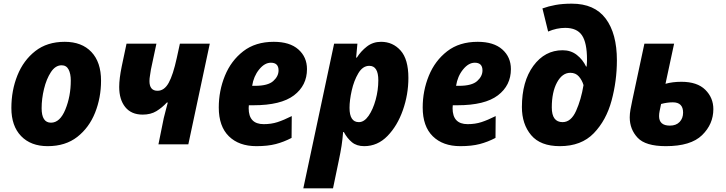

<svg xmlns="http://www.w3.org/2000/svg" viewBox="-20 -787 3957 1047"><path d="M240 10Q337 10 401.5 -40.5Q466 -91 498.5 -172.5Q531 -254 531 -347Q531 -448 478.5 -503.5Q426 -559 333 -559Q237 -559 172.5 -508.5Q108 -458 75 -376Q42 -294 42 -198Q42 -100 95 -45Q148 10 240 10ZM258 -118Q207 -118 207 -197Q207 -248 220 -302Q233 -356 257.5 -393.5Q282 -431 316 -431Q342 -431 354 -408Q366 -385 366 -348Q366 -262 336.5 -190Q307 -118 258 -118Z M844 0H1007L1124 -549H961L944 -471Q924 -379 900 -335.5Q876 -292 839 -292Q795 -292 795 -345Q795 -359 798 -375.5Q801 -392 803 -408L833 -549H670L644 -426Q630 -358 630 -313Q630 -244 663 -203Q696 -162 758 -162Q802 -162 833 -181Q864 -200 890 -228H895Q890 -209 884.5 -188Q879 -167 873 -143Z M1378 10Q1440 10 1484 -1.5Q1528 -13 1570 -35L1571 -154Q1527 -132 1493 -121Q1459 -110 1418 -110Q1336 -110 1336 -197Q1336 -207 1337 -213H1362Q1512 -213 1583 -267Q1654 -321 1654 -410Q1654 -476 1607 -517.5Q1560 -559 1473 -559Q1373 -559 1306.5 -507.5Q1240 -456 1206.5 -374Q1173 -292 1173 -201Q1173 -98 1228 -44Q1283 10 1378 10ZM1355 -319Q1363 -371 1393 -408Q1423 -445 1457 -445Q1499 -445 1499 -403Q1499 -371 1470 -345Q1441 -319 1371 -319Z M1937 -121Q1886 -121 1886 -199Q1886 -240 1898 -293.5Q1910 -347 1934 -387.5Q1958 -428 1994 -428Q2043 -428 2043 -349Q2043 -296 2028.5 -243Q2014 -190 1990 -155.5Q1966 -121 1937 -121ZM1634 240H1796L1827 91Q1837 44 1842.5 8.5Q1848 -27 1851 -67H1855Q1873 -33 1899 -11.5Q1925 10 1966 10Q2039 10 2093 -45.5Q2147 -101 2177 -186.5Q2207 -272 2207 -362Q2207 -464 2164.5 -511.5Q2122 -559 2058 -559Q2014 -559 1981 -533.5Q1948 -508 1926 -473H1922L1929 -549H1802Z M2490 10Q2552 10 2596 -1.5Q2640 -13 2682 -35L2683 -154Q2639 -132 2605 -121Q2571 -110 2530 -110Q2448 -110 2448 -197Q2448 -207 2449 -213H2474Q2624 -213 2695 -267Q2766 -321 2766 -410Q2766 -476 2719 -517.5Q2672 -559 2585 -559Q2485 -559 2418.5 -507.5Q2352 -456 2318.5 -374Q2285 -292 2285 -201Q2285 -98 2340 -44Q2395 10 2490 10ZM2467 -319Q2475 -371 2505 -408Q2535 -445 2569 -445Q2611 -445 2611 -403Q2611 -371 2582 -345Q2553 -319 2483 -319Z M3033 10Q3150 10 3218 -60.5Q3286 -131 3315 -238.5Q3344 -346 3344 -458Q3344 -604 3283 -685.5Q3222 -767 3098 -767Q3048 -767 3009.5 -760Q2971 -753 2938 -741L2969 -615Q3016 -635 3062 -635Q3126 -635 3153.5 -594.5Q3181 -554 3181 -462Q3181 -446 3179 -424H3176Q3158 -462 3125.5 -487.5Q3093 -513 3048 -513Q2951 -513 2888.5 -428Q2826 -343 2826 -203Q2826 -110 2876.5 -50Q2927 10 3033 10ZM3048 -121Q2989 -121 2989 -201Q2989 -285 3017.5 -337.5Q3046 -390 3090 -390Q3119 -390 3136.5 -370Q3154 -350 3162 -323Q3149 -244 3121.5 -182.5Q3094 -121 3048 -121Z M3611 10Q3747 10 3808.5 -50Q3870 -110 3870 -192Q3870 -254 3826 -297.5Q3782 -341 3696 -341Q3647 -341 3609 -330L3656 -549H3494L3428 -240Q3422 -213 3418 -189.5Q3414 -166 3414 -147Q3414 -82 3457 -36Q3500 10 3611 10ZM3633 -102Q3574 -102 3574 -154Q3574 -167 3577 -181.5Q3580 -196 3585 -220Q3618 -229 3649 -229Q3705 -229 3705 -173Q3705 -142 3686 -122Q3667 -102 3633 -102Z"/></svg>

Font: Noto Sans Display Extra
Style: Italic
Weight: 800
Italic angle: -12°
Designer: Monotype Design Team
Foundry: Monotype Imaging Inc.
Version: Version 1.900